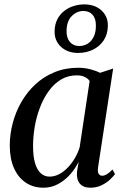

<svg xmlns="http://www.w3.org/2000/svg" viewBox="-20 -844 568 874"><path d="M426.5 -83Q423.5 -61 429.2 -52.5Q435 -44 445.5 -44Q455 -44 466.8 -51Q478.5 -58 492 -72.5L503.5 -51.5Q496.5 -41.5 481 -26.8Q465.5 -12 442.5 -0.8Q419.5 10.5 391 10.5Q359 10.5 343.2 -8.5Q327.5 -27.5 330.5 -61.5L338 -108Q323.5 -77.5 299.8 -50.5Q276 -23.5 245 -6.5Q214 10.5 178 10.5Q131.5 10.5 97 -12.8Q62.5 -36 43.5 -79Q24.5 -122 24.5 -181.5Q24.5 -232 37.8 -283Q51 -334 77 -379.2Q103 -424.5 140.8 -459.8Q178.5 -495 227.8 -515.2Q277 -535.5 336.5 -535.5Q363.5 -535.5 389 -529.2Q414.5 -523 435.5 -512.5L495 -532ZM388 -475.5Q380 -487 365.2 -494Q350.5 -501 330 -501Q289.5 -501 257.5 -481.8Q225.5 -462.5 201.8 -429.5Q178 -396.5 162 -354.8Q146 -313 138.2 -267.8Q130.5 -222.5 130.5 -179Q130.5 -130.5 140 -99.8Q149.5 -69 166.5 -54.5Q183.5 -40 205.5 -40Q227.5 -40 248 -50.5Q268.5 -61 286.8 -79.5Q305 -98 319.5 -122Q334 -146 342.5 -173ZM335.5 -603Q288 -603 258 -630.5Q228 -658 228.5 -701.5Q229 -731.5 240.2 -754.5Q251.5 -777.5 270.8 -793Q290 -808.5 314.2 -816.2Q338.5 -824 364 -824Q411.5 -824 441.5 -796.8Q471.5 -769.5 471 -727.5Q470.5 -688 452 -660.2Q433.5 -632.5 403 -617.8Q372.5 -603 335.5 -603ZM340.5 -634.5Q361.5 -634.5 378.8 -645Q396 -655.5 406.2 -676Q416.5 -696.5 416.5 -726Q417 -759 401.8 -776.5Q386.5 -794 359.5 -794Q329.5 -794 306.5 -770.8Q283.5 -747.5 283 -703Q282.5 -671.5 298.2 -653Q314 -634.5 340.5 -634.5Z"/></svg>

Font: Merriweather 96pt
Style: Italic
Weight: 400
Italic angle: -7.8°
Version: Version 2.101